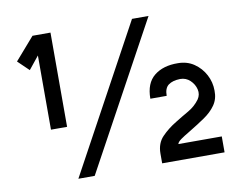

<svg xmlns="http://www.w3.org/2000/svg" viewBox="-77 -806 1138 915"><g transform="rotate(-10 491.5 -348.5)"><path d="M221 -247H143V-606L93 -544L40 -595L134 -703H221ZM695 -700 310 6H231L615 -700ZM637 3V-44Q637 -94 667 -125Q697 -156 737 -180Q769 -200 801.5 -218.5Q834 -237 856 -267Q871 -289 865 -314.5Q859 -340 839 -359Q819 -378 791 -378Q754 -377 734 -362Q714 -347 714 -310H635Q635 -385 678.5 -420Q722 -455 793 -454Q838 -454 871.5 -431Q905 -408 924 -372Q943 -336 943 -295Q944 -255 923.5 -225.5Q903 -196 867.5 -172Q832 -148 789 -122Q765 -108 748 -96Q731 -84 729 -74H939V3Z"/></g></svg>

Font: Kulim Park
Style: Bold
Weight: 700
Designer: Noponies / Dale Sattler
Foundry: Noponies
Version: Version 1.000; ttfautohint (v1.8.3)